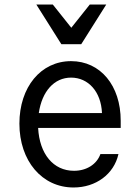

<svg xmlns="http://www.w3.org/2000/svg" viewBox="-20 -821 620 851"><path d="M149 -254H515V-286C515 -442 425 -550 295 -550C161 -550 66 -435 66 -273C66 -108 166 10 306 10C405 10 485 -49 505 -138H425C409 -93 364 -64 308 -64C216 -64 155 -139 149 -254ZM295 -477C371 -477 428 -415 432 -320H152C166 -416 220 -477 295 -477ZM252 -625H340L451 -801H378L296 -698L214 -801H141Z"/></svg>

Font: CommitMono-dimboump
Style: Regular
Weight: 400
Monospace: yes
Designer: Eigil Nikolajsen
Foundry: Eigil Nikolajsen
Version: Version 1.143